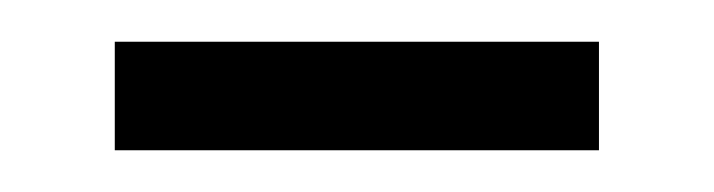

<svg xmlns="http://www.w3.org/2000/svg" viewBox="-20 -316 342 92"><path d="M35 -244V-296H267V-244Z"/></svg>

Font: Noto Sans Lao Looped SemiCondensed Light
Style: Regular
Weight: 300
Width: 4
Designer: Mark Frömberg, Ben Mitchell
Foundry: The Fontpad Ltd
Version: Version 1.002; ttfautohint (v1.8.4.7-5d5b)